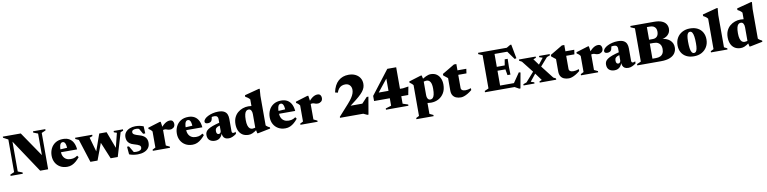

<svg xmlns="http://www.w3.org/2000/svg" viewBox="-9 -1854 12925 3237"><g transform="rotate(-10 6453.5 -236.0)"><path d="M100.5 -52.5V-611L17 -656V-675H324L659 -184L611.5 -171V-622.5L533.5 -652.5V-675H744V-652.5L674 -622.5V0H537.5L135.5 -604L162.5 -620.5V-52.5L240 -22.5V0H31V-22.5Z M1009 -459.5Q1072 -459.5 1115.5 -433.8Q1159 -408 1183.2 -360Q1207.5 -312 1213 -245.5H890V-292.5L1137.5 -306L1052.5 -275.5Q1051.5 -322.5 1044.8 -351.8Q1038 -381 1025.5 -394.8Q1013 -408.5 994.5 -408.5Q978 -408.5 964.5 -397.8Q951 -387 943 -356.5Q935 -326 935 -266Q935 -212 952.8 -176Q970.5 -140 1002.8 -121.8Q1035 -103.5 1079 -103.5Q1101.5 -103.5 1120.2 -106.8Q1139 -110 1157.5 -118.2Q1176 -126.5 1196 -140.5L1215.5 -112Q1186 -75.5 1153 -46.8Q1120 -18 1082.5 -1.5Q1045 15 1001.5 15Q930.5 15 878.8 -15.2Q827 -45.5 799 -97.2Q771 -149 771 -214.5Q771 -280.5 798 -336.2Q825 -392 878 -425.8Q931 -459.5 1009 -459.5Z M1922 -405 1873.5 -421.5V-444.5H2032.5V-421.5L1986 -404L1865.5 0H1744L1609.5 -325.5L1650.5 -350.5L1519.5 0H1397.5L1270.5 -397L1213.5 -423V-444.5H1506.5V-421.5L1455 -403.5L1538.5 -109L1506.5 -104.5L1627 -444.5H1753L1880 -108L1847 -103.5Z M2244 -459.5Q2289.5 -459.5 2320.8 -453Q2352 -446.5 2385.5 -434L2391.5 -311.5H2355L2285.5 -432.5L2329.5 -391Q2310 -403 2290 -408.5Q2270 -414 2252 -414Q2215 -414 2196.5 -402.5Q2178 -391 2178 -369.5Q2178 -355.5 2185 -344.5Q2192 -333.5 2215 -322.5Q2238 -311.5 2286 -297.5Q2322.5 -287.5 2347.8 -273Q2373 -258.5 2388.8 -239.8Q2404.5 -221 2411.8 -198Q2419 -175 2419 -147.5Q2419 -93 2391 -57Q2363 -21 2315.2 -3Q2267.5 15 2207 15Q2166 15 2128.5 8.2Q2091 1.5 2061.5 -11.5L2050 -143.5H2082.5L2162 -9L2092.5 -49.5Q2109.5 -43.5 2126.2 -39.5Q2143 -35.5 2159.8 -33.8Q2176.5 -32 2191.5 -32Q2232.5 -32 2257.5 -46.2Q2282.5 -60.5 2282.5 -90.5Q2282.5 -102 2277.8 -111.5Q2273 -121 2261 -129Q2249 -137 2227.2 -145.5Q2205.5 -154 2171 -163.5Q2125.5 -176 2099.2 -197Q2073 -218 2061.8 -245.5Q2050.5 -273 2050.5 -306Q2050.5 -355.5 2077.8 -389.8Q2105 -424 2149.2 -441.8Q2193.5 -459.5 2244 -459.5Z M2836 -453.5Q2871 -453.5 2886 -433Q2901 -412.5 2901 -385Q2901 -343 2874.8 -322.8Q2848.5 -302.5 2820 -302.5Q2794.5 -302.5 2780 -307Q2765.5 -311.5 2754 -316Q2742.5 -320.5 2725 -320.5Q2713.5 -320.5 2703.8 -318Q2694 -315.5 2685 -310.2Q2676 -305 2666 -295.5L2655 -325.5Q2682 -359.5 2705.5 -384Q2729 -408.5 2751 -423.8Q2773 -439 2794 -446.2Q2815 -453.5 2836 -453.5ZM2697 -352.5V-50.5L2760 -20.5V0H2466V-20.5L2518 -47V-322.5Q2509 -335.5 2500 -344.5Q2491 -353.5 2480.8 -361Q2470.5 -368.5 2458 -375.5V-396.5L2662.5 -459.5H2681.5Z M3153 -459.5Q3216 -459.5 3259.5 -433.8Q3303 -408 3327.2 -360Q3351.5 -312 3357 -245.5H3034V-292.5L3281.5 -306L3196.5 -275.5Q3195.5 -322.5 3188.8 -351.8Q3182 -381 3169.5 -394.8Q3157 -408.5 3138.5 -408.5Q3122 -408.5 3108.5 -397.8Q3095 -387 3087 -356.5Q3079 -326 3079 -266Q3079 -212 3096.8 -176Q3114.5 -140 3146.8 -121.8Q3179 -103.5 3223 -103.5Q3245.5 -103.5 3264.2 -106.8Q3283 -110 3301.5 -118.2Q3320 -126.5 3340 -140.5L3359.5 -112Q3330 -75.5 3297 -46.8Q3264 -18 3226.5 -1.5Q3189 15 3145.5 15Q3074.5 15 3022.8 -15.2Q2971 -45.5 2943 -97.2Q2915 -149 2915 -214.5Q2915 -280.5 2942 -336.2Q2969 -392 3022 -425.8Q3075 -459.5 3153 -459.5Z M3668.5 -276.5 3668 -229.5Q3637 -221.5 3617.5 -212.2Q3598 -203 3588 -192.8Q3578 -182.5 3574.5 -170.2Q3571 -158 3571 -144.5Q3571 -113 3581.5 -99.8Q3592 -86.5 3611 -86.5Q3622 -86.5 3631.2 -93Q3640.5 -99.5 3645.5 -111Q3650.5 -122.5 3650.5 -137V-338Q3650.5 -364 3635.2 -379.2Q3620 -394.5 3588 -394.5Q3573 -394.5 3559.2 -392.8Q3545.5 -391 3535.5 -387.5L3548.5 -427Q3544 -389.5 3539.8 -368.8Q3535.5 -348 3531.2 -337.5Q3527 -327 3521 -320.5Q3513 -310.5 3497 -303.8Q3481 -297 3462 -297Q3436 -297 3422.8 -305.8Q3409.5 -314.5 3409.5 -331Q3409.5 -355 3430.8 -378Q3452 -401 3488.5 -419.2Q3525 -437.5 3570.5 -448.5Q3616 -459.5 3664 -459.5Q3729.5 -459.5 3765.5 -439.5Q3801.5 -419.5 3815.5 -385.2Q3829.5 -351 3829.5 -307.5V-94Q3829.5 -83.5 3832.5 -76.2Q3835.5 -69 3841.5 -65.5Q3847.5 -62 3856.5 -62Q3865 -62 3875.2 -64.5Q3885.5 -67 3896.5 -74.5V-38.5Q3866.5 -15.5 3832.5 -0.2Q3798.5 15 3766.5 15Q3726.5 15 3703 0.8Q3679.5 -13.5 3669 -39.5Q3658.5 -65.5 3657 -100L3663.5 -99Q3652.5 -59 3633 -34Q3613.5 -9 3587.5 3Q3561.5 15 3529 15Q3471.5 15 3436.8 -14.8Q3402 -44.5 3402 -105Q3402 -132.5 3413.2 -155.2Q3424.5 -178 3453.2 -198.2Q3482 -218.5 3534.2 -237.8Q3586.5 -257 3668.5 -276.5Z M4234.5 -317Q4234.5 -356 4219.8 -380.8Q4205 -405.5 4176 -405.5Q4152.5 -405.5 4135 -390Q4117.5 -374.5 4108 -338Q4098.5 -301.5 4098.5 -239.5Q4098.5 -182 4109.2 -146Q4120 -110 4139.2 -93.2Q4158.5 -76.5 4186 -76.5Q4202 -76.5 4221 -81Q4240 -85.5 4256.5 -96.5V-50Q4230.5 -31.5 4209.2 -18.8Q4188 -6 4170 1.5Q4152 9 4136 12Q4120 15 4104.5 15Q4043 15 4001 -12.2Q3959 -39.5 3937.5 -88Q3916 -136.5 3916 -200Q3916 -265 3938.2 -313.5Q3960.5 -362 3998.5 -394.2Q4036.5 -426.5 4083.8 -443Q4131 -459.5 4181 -459.5Q4209 -459.5 4234.8 -455.5Q4260.5 -451.5 4287.8 -443.2Q4315 -435 4347 -421H4234.5V-568.5Q4226 -579.5 4215.8 -589Q4205.5 -598.5 4191.5 -607.8Q4177.5 -617 4158.5 -626.5V-653.5L4404 -718H4422.5L4413.5 -598V-91.5Q4419.5 -85 4426.8 -78.8Q4434 -72.5 4442.2 -67.2Q4450.5 -62 4459.5 -57Q4468.5 -52 4479.5 -47V-26.5L4271 15.5H4252L4234.5 -69Z M4742.5 -459.5Q4805.5 -459.5 4849 -433.8Q4892.5 -408 4916.8 -360Q4941 -312 4946.5 -245.5H4623.5V-292.5L4871 -306L4786 -275.5Q4785 -322.5 4778.2 -351.8Q4771.5 -381 4759 -394.8Q4746.5 -408.5 4728 -408.5Q4711.5 -408.5 4698 -397.8Q4684.5 -387 4676.5 -356.5Q4668.5 -326 4668.5 -266Q4668.5 -212 4686.2 -176Q4704 -140 4736.2 -121.8Q4768.5 -103.5 4812.5 -103.5Q4835 -103.5 4853.8 -106.8Q4872.5 -110 4891 -118.2Q4909.5 -126.5 4929.5 -140.5L4949 -112Q4919.5 -75.5 4886.5 -46.8Q4853.5 -18 4816 -1.5Q4778.5 15 4735 15Q4664 15 4612.2 -15.2Q4560.5 -45.5 4532.5 -97.2Q4504.5 -149 4504.5 -214.5Q4504.5 -280.5 4531.5 -336.2Q4558.5 -392 4611.5 -425.8Q4664.5 -459.5 4742.5 -459.5Z M5363 -453.5Q5398 -453.5 5413 -433Q5428 -412.5 5428 -385Q5428 -343 5401.8 -322.8Q5375.5 -302.5 5347 -302.5Q5321.5 -302.5 5307 -307Q5292.5 -311.5 5281 -316Q5269.5 -320.5 5252 -320.5Q5240.5 -320.5 5230.8 -318Q5221 -315.5 5212 -310.2Q5203 -305 5193 -295.5L5182 -325.5Q5209 -359.5 5232.5 -384Q5256 -408.5 5278 -423.8Q5300 -439 5321 -446.2Q5342 -453.5 5363 -453.5ZM5224 -352.5V-50.5L5287 -20.5V0H4993V-20.5L5045 -47V-322.5Q5036 -335.5 5027 -344.5Q5018 -353.5 5007.8 -361Q4997.5 -368.5 4985 -375.5V-396.5L5189.5 -459.5H5208.5Z M6005 -87.5 6174.5 -268.5H6204L6152.5 30.5H6133.5L6068 0H5670.5V-17L5841.5 -207.5Q5885.5 -256.5 5911.2 -295.2Q5937 -334 5948.2 -366.5Q5959.5 -399 5959.5 -429Q5959.5 -478.5 5930.8 -509Q5902 -539.5 5853.5 -539.5Q5819.5 -539.5 5791.5 -527.5Q5763.5 -515.5 5742.8 -490Q5722 -464.5 5708 -423.5L5662.5 -435.5Q5689.5 -564 5761 -627Q5832.5 -690 5938 -690Q6003.5 -690 6053 -665.8Q6102.5 -641.5 6130.2 -598.2Q6158 -555 6158 -497.5Q6158 -462.5 6146.8 -431Q6135.5 -399.5 6109 -366Q6082.5 -332.5 6037 -292.5Q5991.5 -252.5 5922.5 -201L5836 -134.5L5825 -170H6172Z M6751 -675V-51.5L6841.5 -21.5V0H6457.5V-21.5L6554.5 -51.5V-564.5L6614.5 -591.5L6355 -266L6344 -306H6803L6897.5 -320L6870.5 -179H6285V-267L6599 -675Z M7302 -212Q7302 -291.5 7279.2 -327.8Q7256.5 -364 7215 -364Q7204.5 -364 7191.8 -362Q7179 -360 7166.5 -355.5Q7154 -351 7143 -343.5L7125.5 -382.5Q7151 -399.5 7174 -413.2Q7197 -427 7218.8 -437.5Q7240.5 -448 7261.8 -453.8Q7283 -459.5 7304 -459.5Q7362.5 -459.5 7402.8 -432Q7443 -404.5 7464 -357.2Q7485 -310 7485 -250.5Q7485 -166 7449.8 -106.5Q7414.5 -47 7356 -16Q7297.5 15 7227 15Q7199.5 15 7174.5 11Q7149.5 7 7123.2 -1.5Q7097 -10 7065 -23.5H7166.5V196L7229.5 226V246.5H6935.5V226L6987.5 199.5V-327Q6980 -337 6971 -345.8Q6962 -354.5 6951.2 -363Q6940.5 -371.5 6927 -380V-401L7132.5 -464H7151L7166.5 -391V-127Q7166.5 -101.5 7173 -81.5Q7179.5 -61.5 7192.5 -50.2Q7205.5 -39 7224.5 -39Q7248.5 -39 7265.8 -54.8Q7283 -70.5 7292.5 -108.5Q7302 -146.5 7302 -212Z M7759.5 -143.5Q7759.5 -119 7779 -104.8Q7798.5 -90.5 7836 -90.5Q7855.5 -90.5 7879 -95Q7902.5 -99.5 7930.5 -109V-76.5Q7891.5 -44.5 7857 -24.5Q7822.5 -4.5 7793 5.2Q7763.5 15 7740 15Q7693 15 7657.2 0Q7621.5 -15 7601.2 -47.2Q7581 -79.5 7581 -130.5V-343L7507.5 -401.5V-427.5Q7523 -436.5 7543.8 -448.8Q7564.5 -461 7588 -474.8Q7611.5 -488.5 7635 -502.8Q7658.5 -517 7680 -529.8Q7701.5 -542.5 7718.5 -552.5H7759.5V-434.5ZM7686 -367.5V-444.5H7911L7900 -367.5Z M8627 -489 8624 -354 8627 -219H8576L8558.5 -320L8332.5 -321V-386.5L8558.5 -388L8576 -489ZM8773.5 -474 8743.5 -466 8619 -638 8671.5 -608H8323V-675H8644.5L8710 -713.5H8728ZM8641 -39.5 8772.5 -231.5 8800 -224.5 8752.5 40.5H8731.5L8659.5 0H8323V-67H8681ZM8152.5 0V-22.5L8221.5 -53V-622.5L8152.5 -652.5V-675H8423V0Z M9329 -44.5 9372 -21.5V0H9089.5V-21.5L9131.5 -38L9037 -167L9028.5 -179.5L8855.5 -399.5L8812 -423V-444.5H9098.5V-423L9052.5 -406L9140.5 -285.5L9152 -272.5ZM9083.5 -216 8942.5 -40 9000 -21.5V0H8813V-21.5L8870 -41.5L9046 -240.5L9083.5 -243L9211.5 -404.5L9156 -423V-444.5H9338.5V-423L9284 -403L9122 -218.5Z M9607.5 -143.5Q9607.5 -119 9627 -104.8Q9646.5 -90.5 9684 -90.5Q9703.5 -90.5 9727 -95Q9750.5 -99.5 9778.5 -109V-76.5Q9739.5 -44.5 9705 -24.5Q9670.5 -4.5 9641 5.2Q9611.5 15 9588 15Q9541 15 9505.2 0Q9469.5 -15 9449.2 -47.2Q9429 -79.5 9429 -130.5V-343L9355.5 -401.5V-427.5Q9371 -436.5 9391.8 -448.8Q9412.5 -461 9436 -474.8Q9459.5 -488.5 9483 -502.8Q9506.5 -517 9528 -529.8Q9549.5 -542.5 9566.5 -552.5H9607.5V-434.5ZM9534 -367.5V-444.5H9759L9748 -367.5Z M10166 -453.5Q10201 -453.5 10216 -433Q10231 -412.5 10231 -385Q10231 -343 10204.8 -322.8Q10178.5 -302.5 10150 -302.5Q10124.5 -302.5 10110 -307Q10095.5 -311.5 10084 -316Q10072.5 -320.5 10055 -320.5Q10043.5 -320.5 10033.8 -318Q10024 -315.5 10015 -310.2Q10006 -305 9996 -295.5L9985 -325.5Q10012 -359.5 10035.5 -384Q10059 -408.5 10081 -423.8Q10103 -439 10124 -446.2Q10145 -453.5 10166 -453.5ZM10027 -352.5V-50.5L10090 -20.5V0H9796V-20.5L9848 -47V-322.5Q9839 -335.5 9830 -344.5Q9821 -353.5 9810.8 -361Q9800.5 -368.5 9788 -375.5V-396.5L9992.5 -459.5H10011.5Z M10509 -276.5 10508.5 -229.5Q10477.5 -221.5 10458 -212.2Q10438.5 -203 10428.5 -192.8Q10418.5 -182.5 10415 -170.2Q10411.5 -158 10411.5 -144.5Q10411.5 -113 10422 -99.8Q10432.5 -86.5 10451.5 -86.5Q10462.5 -86.5 10471.8 -93Q10481 -99.5 10486 -111Q10491 -122.5 10491 -137V-338Q10491 -364 10475.8 -379.2Q10460.5 -394.5 10428.5 -394.5Q10413.5 -394.5 10399.8 -392.8Q10386 -391 10376 -387.5L10389 -427Q10384.5 -389.5 10380.2 -368.8Q10376 -348 10371.8 -337.5Q10367.5 -327 10361.5 -320.5Q10353.5 -310.5 10337.5 -303.8Q10321.5 -297 10302.5 -297Q10276.5 -297 10263.2 -305.8Q10250 -314.5 10250 -331Q10250 -355 10271.2 -378Q10292.5 -401 10329 -419.2Q10365.5 -437.5 10411 -448.5Q10456.5 -459.5 10504.5 -459.5Q10570 -459.5 10606 -439.5Q10642 -419.5 10656 -385.2Q10670 -351 10670 -307.5V-94Q10670 -83.5 10673 -76.2Q10676 -69 10682 -65.5Q10688 -62 10697 -62Q10705.5 -62 10715.8 -64.5Q10726 -67 10737 -74.5V-38.5Q10707 -15.5 10673 -0.2Q10639 15 10607 15Q10567 15 10543.5 0.8Q10520 -13.5 10509.5 -39.5Q10499 -65.5 10497.5 -100L10504 -99Q10493 -59 10473.5 -34Q10454 -9 10428 3Q10402 15 10369.5 15Q10312 15 10277.2 -14.8Q10242.5 -44.5 10242.5 -105Q10242.5 -132.5 10253.8 -155.2Q10265 -178 10293.8 -198.2Q10322.5 -218.5 10374.8 -237.8Q10427 -257 10509 -276.5Z M10931.5 -608 10948 -675H11166Q11246.5 -675 11296.2 -654.2Q11346 -633.5 11369.2 -597.5Q11392.5 -561.5 11392.5 -516.5Q11392.5 -453 11347.2 -410.5Q11302 -368 11225 -361.5L11227.5 -369Q11324 -363.5 11379.8 -315Q11435.5 -266.5 11435.5 -190Q11435.5 -135.5 11407.2 -92.5Q11379 -49.5 11319.8 -24.8Q11260.5 0 11165.5 0H10948.5L10931 -67H11091.5Q11134.5 -67 11165.2 -81Q11196 -95 11212.2 -124.5Q11228.5 -154 11228.5 -200Q11228.5 -236.5 11214.8 -264.8Q11201 -293 11171.8 -309Q11142.5 -325 11096.5 -325H10930.5L10931.5 -392H11094.5Q11140 -392 11166.8 -420Q11193.5 -448 11193.5 -504Q11193.5 -535 11181.5 -558.5Q11169.5 -582 11144.8 -595Q11120 -608 11081.5 -608ZM10759.5 0V-22.5L10829.5 -53V-622L10759.5 -652V-675H11031V0Z M11739 -40Q11758 -40 11771.2 -54Q11784.5 -68 11791.8 -102Q11799 -136 11799 -195.5Q11799 -264.5 11792 -310.8Q11785 -357 11770.5 -380.8Q11756 -404.5 11731.5 -404.5Q11713 -404.5 11699.5 -390.2Q11686 -376 11679 -342.2Q11672 -308.5 11672 -249Q11672 -180 11678.5 -133.5Q11685 -87 11700 -63.5Q11715 -40 11739 -40ZM11730 15Q11653.5 15 11598.8 -14Q11544 -43 11515.2 -95Q11486.5 -147 11486.5 -215Q11486.5 -287 11518.5 -342Q11550.5 -397 11607.8 -428.2Q11665 -459.5 11740.5 -459.5Q11818 -459.5 11872.2 -430.5Q11926.5 -401.5 11955.5 -349.8Q11984.5 -298 11984.5 -229Q11984.5 -158 11952.2 -102.8Q11920 -47.5 11862.8 -16.2Q11805.5 15 11730 15Z M12252 -47 12304 -20.5V0H12021V-20.5L12073 -47V-568.5Q12065 -579.5 12054.8 -588.8Q12044.5 -598 12030.8 -607.2Q12017 -616.5 11997.5 -626.5V-653.5L12243 -718H12262L12252 -598Z M12660.5 -317Q12660.5 -356 12645.8 -380.8Q12631 -405.5 12602 -405.5Q12578.5 -405.5 12561 -390Q12543.5 -374.5 12534 -338Q12524.5 -301.5 12524.5 -239.5Q12524.5 -182 12535.2 -146Q12546 -110 12565.2 -93.2Q12584.5 -76.5 12612 -76.5Q12628 -76.5 12647 -81Q12666 -85.5 12682.5 -96.5V-50Q12656.5 -31.5 12635.2 -18.8Q12614 -6 12596 1.5Q12578 9 12562 12Q12546 15 12530.5 15Q12469 15 12427 -12.2Q12385 -39.5 12363.5 -88Q12342 -136.5 12342 -200Q12342 -265 12364.2 -313.5Q12386.5 -362 12424.5 -394.2Q12462.5 -426.5 12509.8 -443Q12557 -459.5 12607 -459.5Q12635 -459.5 12660.8 -455.5Q12686.5 -451.5 12713.8 -443.2Q12741 -435 12773 -421H12660.5V-568.5Q12652 -579.5 12641.8 -589Q12631.5 -598.5 12617.5 -607.8Q12603.5 -617 12584.5 -626.5V-653.5L12830 -718H12848.5L12839.5 -598V-91.5Q12845.5 -85 12852.8 -78.8Q12860 -72.5 12868.2 -67.2Q12876.5 -62 12885.5 -57Q12894.5 -52 12905.5 -47V-26.5L12697 15.5H12678L12660.5 -69Z"/></g></svg>

Font: Newsreader 24pt ExtraBold
Style: Regular
Weight: 800
Designer: Hugues Gentile
Foundry: Production Type
Version: Version 1.003